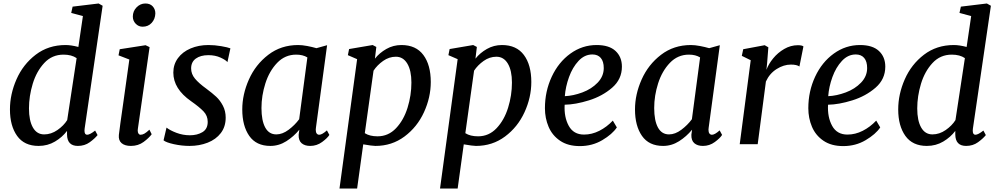

<svg xmlns="http://www.w3.org/2000/svg" viewBox="-20 -826 5717 1100"><path d="M464 -78Q464 -54 479 -54Q495 -54 525 -78L539 -52Q523 -32 494 -11Q465 10 426 10Q365 10 364 -55V-76Q337 -40 295 -15Q253 10 201 10Q119 10 78 -47.5Q37 -105 37 -199Q37 -286 74.5 -371.5Q112 -457 184.5 -512.5Q257 -568 356 -568Q387 -568 429 -557L455 -734L388 -752L396 -788L545 -806L568 -793L465 -90Q464 -85 464 -78ZM344 -513Q278 -513 233.5 -465Q189 -417 167.5 -346Q146 -275 146 -205Q146 -135 168.5 -95.5Q191 -56 233 -56Q273 -56 309 -81Q345 -106 365 -138L419 -493Q390 -513 344 -513Z M769 -79Q769 -67 773.5 -60.5Q778 -54 785 -54Q796 -54 807.5 -60.5Q819 -67 836 -83L849 -57Q834 -36 803 -13Q772 10 730 10Q695 10 676.5 -6Q658 -22 661 -53Q666 -97 687 -242Q715 -436 721 -485L659 -509L666 -544L814 -567L837 -556L770 -89ZM741 -731Q741 -762 762.5 -784Q784 -806 813 -806Q840 -806 855 -789.5Q870 -773 870 -749Q869 -717 849 -695Q829 -673 797 -673Q774 -673 757.5 -690Q741 -707 741 -731Z M1174 -510Q1129 -510 1102 -490.5Q1075 -471 1075 -434Q1075 -402 1097 -375.5Q1119 -349 1162 -318Q1197 -292 1219 -271.5Q1241 -251 1257 -220.5Q1273 -190 1273 -152Q1273 -100 1245 -63.5Q1217 -27 1169.5 -8.5Q1122 10 1066 10Q1021 10 976 0Q931 -10 917 -22L934 -95Q954 -79 991 -65Q1028 -51 1068 -51Q1110 -51 1140 -69Q1170 -87 1170 -128Q1170 -163 1146 -188Q1122 -213 1075 -246Q973 -317 973 -410Q973 -457 999.5 -493Q1026 -529 1072 -548.5Q1118 -568 1174 -568Q1210 -568 1247.5 -561.5Q1285 -555 1300 -549L1283 -470Q1274 -482 1243.5 -496Q1213 -510 1174 -510Z M1789 -83Q1789 -68 1794.5 -61Q1800 -54 1809 -54Q1825 -54 1853 -79L1867 -53Q1856 -35 1825.5 -12.5Q1795 10 1757 10Q1726 10 1708 -5.5Q1690 -21 1691 -54L1695 -83Q1663 -44 1620.5 -17Q1578 10 1529 10Q1448 10 1408 -47.5Q1368 -105 1368 -199Q1368 -285 1406 -370.5Q1444 -456 1517 -512Q1590 -568 1688 -568Q1711 -568 1740 -562.5Q1769 -557 1793 -550L1854 -567L1790 -94Q1789 -90 1789 -83ZM1677 -513Q1613 -513 1568 -466Q1523 -419 1500.5 -348.5Q1478 -278 1478 -207Q1478 -135 1499.5 -95.5Q1521 -56 1563 -56Q1598 -56 1633.5 -82.5Q1669 -109 1694 -143L1741 -497Q1715 -513 1677 -513Z M2280 -568Q2363 -568 2405.5 -511Q2448 -454 2448 -356Q2448 -268 2409 -183Q2370 -98 2297.5 -44Q2225 10 2131 10Q2113 10 2061 1L2026 254H1925L2026 -487L1973 -510L1980 -545L2115 -568L2136 -557L2128 -490Q2154 -523 2193.5 -545.5Q2233 -568 2280 -568ZM2143 -45Q2205 -45 2249 -91.5Q2293 -138 2315 -209Q2337 -280 2337 -353Q2337 -422 2313.5 -461.5Q2290 -501 2248 -501Q2209 -501 2175 -477Q2141 -453 2120 -421L2070 -63Q2098 -45 2143 -45Z M2856 -568Q2939 -568 2981.5 -511Q3024 -454 3024 -356Q3024 -268 2985 -183Q2946 -98 2873.5 -44Q2801 10 2707 10Q2689 10 2637 1L2602 254H2501L2602 -487L2549 -510L2556 -545L2691 -568L2712 -557L2704 -490Q2730 -523 2769.5 -545.5Q2809 -568 2856 -568ZM2719 -45Q2781 -45 2825 -91.5Q2869 -138 2891 -209Q2913 -280 2913 -353Q2913 -422 2889.5 -461.5Q2866 -501 2824 -501Q2785 -501 2751 -477Q2717 -453 2696 -421L2646 -63Q2674 -45 2719 -45Z M3302 11Q3234 11 3189 -19.5Q3144 -50 3123 -99.5Q3102 -149 3102 -206Q3102 -303 3141 -386.5Q3180 -470 3248 -519Q3316 -568 3398 -568Q3470 -568 3506.5 -534Q3543 -500 3543 -444Q3543 -372 3487 -323.5Q3431 -275 3354 -251Q3277 -227 3215 -226Q3211 -155 3238.5 -105Q3266 -55 3326 -55Q3371 -55 3413.5 -76.5Q3456 -98 3491 -135L3514 -96Q3488 -57 3430.5 -23Q3373 11 3302 11ZM3216 -275Q3264 -277 3316.5 -296.5Q3369 -316 3404 -352.5Q3439 -389 3439 -436Q3439 -474 3422 -494Q3405 -514 3374 -514Q3329 -514 3294.5 -477Q3260 -440 3240 -384.5Q3220 -329 3216 -275Z M4039 -83Q4039 -68 4044.5 -61Q4050 -54 4059 -54Q4075 -54 4103 -79L4117 -53Q4106 -35 4075.5 -12.5Q4045 10 4007 10Q3976 10 3958 -5.5Q3940 -21 3941 -54L3945 -83Q3913 -44 3870.5 -17Q3828 10 3779 10Q3698 10 3658 -47.5Q3618 -105 3618 -199Q3618 -285 3656 -370.5Q3694 -456 3767 -512Q3840 -568 3938 -568Q3961 -568 3990 -562.5Q4019 -557 4043 -550L4104 -567L4040 -94Q4039 -90 4039 -83ZM3927 -513Q3863 -513 3818 -466Q3773 -419 3750.5 -348.5Q3728 -278 3728 -207Q3728 -135 3749.5 -95.5Q3771 -56 3813 -56Q3848 -56 3883.5 -82.5Q3919 -109 3944 -143L3991 -497Q3965 -513 3927 -513Z M4551 -567Q4575 -567 4583 -560L4560 -445Q4545 -456 4511 -456Q4470 -456 4429.5 -430.5Q4389 -405 4368 -359L4321 0H4218L4281 -481L4230 -506L4238 -544L4361 -567L4382 -555L4375 -465L4371 -426Q4383 -459 4409.5 -491.5Q4436 -524 4473 -545.5Q4510 -567 4551 -567Z M4811 11Q4743 11 4698 -19.5Q4653 -50 4632 -99.5Q4611 -149 4611 -206Q4611 -303 4650 -386.5Q4689 -470 4757 -519Q4825 -568 4907 -568Q4979 -568 5015.5 -534Q5052 -500 5052 -444Q5052 -372 4996 -323.5Q4940 -275 4863 -251Q4786 -227 4724 -226Q4720 -155 4747.5 -105Q4775 -55 4835 -55Q4880 -55 4922.5 -76.5Q4965 -98 5000 -135L5023 -96Q4997 -57 4939.5 -23Q4882 11 4811 11ZM4725 -275Q4773 -277 4825.5 -296.5Q4878 -316 4913 -352.5Q4948 -389 4948 -436Q4948 -474 4931 -494Q4914 -514 4883 -514Q4838 -514 4803.5 -477Q4769 -440 4749 -384.5Q4729 -329 4725 -275Z M5553 -78Q5553 -54 5568 -54Q5584 -54 5614 -78L5628 -52Q5612 -32 5583 -11Q5554 10 5515 10Q5454 10 5453 -55V-76Q5426 -40 5384 -15Q5342 10 5290 10Q5208 10 5167 -47.5Q5126 -105 5126 -199Q5126 -286 5163.5 -371.5Q5201 -457 5273.5 -512.5Q5346 -568 5445 -568Q5476 -568 5518 -557L5544 -734L5477 -752L5485 -788L5634 -806L5657 -793L5554 -90Q5553 -85 5553 -78ZM5433 -513Q5367 -513 5322.5 -465Q5278 -417 5256.5 -346Q5235 -275 5235 -205Q5235 -135 5257.5 -95.5Q5280 -56 5322 -56Q5362 -56 5398 -81Q5434 -106 5454 -138L5508 -493Q5479 -513 5433 -513Z"/></svg>

Font: Koeln Type Serif
Style: Italic
Weight: 400
Italic angle: -8°
Designer: Eben Sorkin
Foundry: Eben Sorkin
Version: Version 2.002